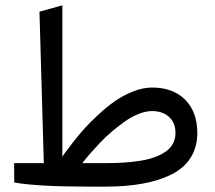

<svg xmlns="http://www.w3.org/2000/svg" viewBox="-20 -697 804 717"><path d="M635.3 -200.7Q635.3 -238.8 611.1 -260.5Q586.9 -282.2 547.9 -282.2Q524.4 -282.2 497.6 -271.5Q470.7 -260.7 446.3 -243.4Q421.9 -226.1 397.7 -205.6Q373.5 -185.1 354 -164.3Q334.5 -143.6 319.3 -126.5Q304.2 -109.4 295.9 -98.6L287.6 -87.9H377Q412.1 -87.9 442.1 -89.8Q472.2 -91.8 502.4 -96.4Q532.7 -101.1 555.9 -109.4Q579.1 -117.7 597.4 -129.9Q615.7 -142.1 625.5 -160.2Q635.3 -178.2 635.3 -200.7ZM547.9 -370.1Q626.5 -370.1 671.6 -324.5Q716.8 -278.8 716.8 -200.7Q716.8 -147.5 692.1 -108.4Q667.5 -69.3 621.1 -45.9Q574.7 -22.5 512.5 -11.2Q450.2 0 370.6 0H318.8Q117.2 0 33.2 -15.6L32.7 -87.9H143.6L127.4 -653.3L212.9 -677.2V-111.8Q216.3 -117.2 222.9 -126.5Q229.5 -135.7 250.2 -162.6Q271 -189.5 292.7 -213.9Q314.5 -238.3 346.4 -268.1Q378.4 -297.9 409.2 -319.3Q439.9 -340.8 477.1 -355.5Q514.2 -370.1 547.9 -370.1Z"/></svg>

Font: Samim WOL
Style: WOL
Weight: 400
Foundry: DejaVu fonts team - Redesigned by Saber Rastikerdar
Version: Version 4.0.0